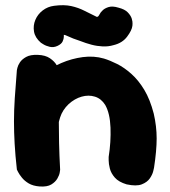

<svg xmlns="http://www.w3.org/2000/svg" viewBox="-20 -708 646 728"><path d="M460 -9Q430 -18 415.5 -34.5Q401 -51 396.5 -69Q392 -87 392 -100Q392 -113 392 -113Q401 -170 399 -224Q397 -278 379 -310Q364 -334 340 -341.5Q316 -349 289.5 -341.5Q263 -334 240 -313Q217 -291 208 -263Q199 -235 197.5 -207Q196 -179 194 -159Q194 -136 193.5 -122.5Q193 -109 193.5 -100.5Q194 -92 193 -80Q193 -80 192.5 -72.5Q192 -65 187.5 -54.5Q183 -44 170.5 -36Q158 -28 133 -26Q113 -25 97 -36.5Q81 -48 72 -59Q63 -70 63 -70Q54 -83 52 -96.5Q50 -110 51 -130Q52 -150 49 -181Q44 -221 43 -247Q42 -273 46 -293Q50 -313 59 -331.5Q68 -350 84 -374Q106 -402 139.5 -427Q173 -452 212.5 -469Q252 -486 294 -491.5Q336 -497 374 -486Q397 -479 424 -465.5Q451 -452 478 -428Q505 -404 527 -367.5Q549 -331 563 -277Q574 -229 574 -183Q574 -137 564 -72Q564 -72 561 -59Q558 -46 548 -31.5Q538 -17 517.5 -9Q497 -1 460 -9ZM130 -1Q105 -3 89 -12.5Q73 -22 63 -34.5Q53 -47 48.5 -56Q44 -65 44 -65Q38 -119 35.5 -163Q33 -207 33 -248Q33 -289 36 -335.5Q39 -382 44 -442Q44 -442 46 -451Q48 -460 55.5 -471.5Q63 -483 79 -492Q95 -501 123 -500Q152 -499 169.5 -487Q187 -475 195.5 -460Q204 -445 206.5 -433.5Q209 -422 209 -422Q206 -374 204.5 -333Q203 -292 203 -251.5Q203 -211 204 -165.5Q205 -120 208 -64Q208 -64 206.5 -54Q205 -44 197.5 -31Q190 -18 174.5 -8.5Q159 1 130 -1ZM198 -534Q183 -527 168.5 -530.5Q154 -534 144.5 -540Q135 -546 135 -546Q113 -565 109 -588Q105 -611 114 -632.5Q123 -654 142 -668.5Q161 -683 185 -686Q223 -691 250 -685Q277 -679 299.5 -667.5Q322 -656 347 -644Q352 -644 355 -649.5Q358 -655 362 -661Q362 -661 369 -668.5Q376 -676 391 -681Q406 -686 429 -679Q453 -673 464.5 -661Q476 -649 479.5 -637.5Q483 -626 482.5 -618Q482 -610 482 -610Q480 -593 462 -569Q444 -545 411 -537Q391 -531 369.5 -532Q348 -533 327 -538.5Q306 -544 283 -553Q270 -557 257.5 -562Q245 -567 235.5 -571.5Q226 -576 222 -576Q222 -576 222 -568.5Q222 -561 217.5 -551Q213 -541 198 -534Z"/></svg>

Font: Sour Gummy Black ExtraBold
Style: Regular
Weight: 800
Version: Version 1.000